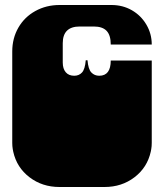

<svg xmlns="http://www.w3.org/2000/svg" viewBox="-20 -742 656 768"><path d="M33 -135Q32 -140 31 -145.5Q30 -151 29.5 -157.5Q29 -164 29 -170V-171Q29 -184 29 -190Q29 -196 29 -209V-260Q29 -269 29 -273.5Q29 -278 29 -282.5Q29 -287 29 -296V-297Q29 -310 29 -316Q29 -322 29 -334V-536Q29 -589 53.5 -631.5Q78 -674 121.5 -698Q165 -722 218 -722H426Q471 -722 507.5 -701Q544 -680 565.5 -643.5Q587 -607 587 -564H423Q423 -601 406.5 -618.5Q390 -636 355 -636H299Q231 -636 231 -569V-492Q231 -467 243 -453Q255 -439 277 -439Q296 -439 308 -452Q320 -465 323 -501H330Q333 -465 345.5 -452Q358 -439 377 -439Q423 -439 423 -500H587V-334Q587 -321 587 -315Q587 -309 587 -297V-296Q587 -287 587 -282.5Q587 -278 587 -273.5Q587 -269 587 -260V-209Q587 -196 587 -190Q587 -184 587 -172V-171Q587 -164 586.5 -157.5Q586 -151 585 -145.5Q584 -140 583 -135Q569 -72 518 -33Q467 6 398 6H218Q149 6 98 -33Q47 -72 33 -135Z"/></svg>

Font: Danfo
Style: Regular
Weight: 400
Version: Version 1.000;Glyphs 3.2 (3236)